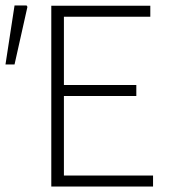

<svg xmlns="http://www.w3.org/2000/svg" viewBox="-38 -680 625 700"><path d="M149 0V-659H510V-619H195V-370H459V-330H195V-40H520V0ZM-18 -445 15 -660H59L62 -655L15 -445Z"/></svg>

Font: Source Sans 3 Light
Style: Regular
Weight: 300
Designer: Paul D. Hunt
Foundry: Adobe
Version: Version 3.052;hotconv 1.1.0;makeotfexe 2.6.0